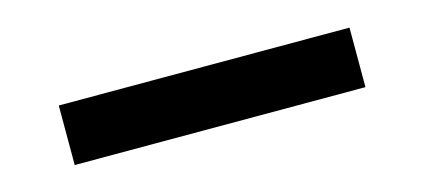

<svg xmlns="http://www.w3.org/2000/svg" viewBox="-27 -101 653 296"><g transform="rotate(-15 300.0 47.5)"><path d="M68 95V0H532V95Z"/></g></svg>

Font: DM Mono Medium
Style: Regular
Weight: 500
Designer: Colophon Foundry
Foundry: Colophon Foundry
Version: Version 1.000; ttfautohint (v1.8.2.53-6de2)